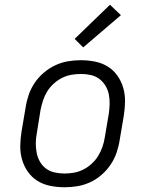

<svg xmlns="http://www.w3.org/2000/svg" viewBox="-20 -782 640 810"><path d="M252 8Q221 8 191.5 2Q162 -4 138 -19Q114 -34 97.5 -57.5Q81 -81 73 -109Q65 -137 65.5 -167Q66 -197 71 -228L88 -328Q92 -355 101 -381.5Q110 -408 126 -432Q142 -456 165 -475.5Q188 -495 214 -507Q240 -519 267 -523.5Q294 -528 321 -528Q352 -528 381.5 -522Q411 -516 435 -501Q459 -486 475.5 -462.5Q492 -439 500 -411Q508 -383 507.5 -353Q507 -323 502 -292L485 -192Q481 -165 472 -138.5Q463 -112 447 -88Q431 -64 408.5 -44.5Q386 -25 360 -13Q334 -1 306.5 3.5Q279 8 252 8ZM252 -50Q272 -50 292 -53.5Q312 -57 331 -66.5Q350 -76 366.5 -91Q383 -106 394 -124Q405 -142 412 -162Q419 -182 422 -202L439 -302Q442 -323 442.5 -343.5Q443 -364 439 -384Q435 -404 424.5 -421Q414 -438 398.5 -449.5Q383 -461 363 -465.5Q343 -470 322 -470Q302 -470 281.5 -466.5Q261 -463 242 -453.5Q223 -444 206.5 -429Q190 -414 179 -396Q168 -378 161.5 -358Q155 -338 151 -318L135 -218Q131 -197 131 -176.5Q131 -156 135 -136Q139 -116 149 -99Q159 -82 174.5 -70.5Q190 -59 210.5 -54.5Q231 -50 252 -50ZM331 -582 295 -618 444 -762 490 -718Z"/></svg>

Font: Iosevka HT Light Extended
Style: Italic
Weight: 300
Width: 7
Italic angle: -9°
Monospace: yes
Designer: Belleve Invis
Foundry: Belleve Invis
Version: Version 32.3.0; ttfautohint (v1.8.4)